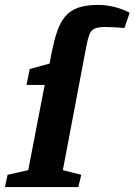

<svg xmlns="http://www.w3.org/2000/svg" viewBox="-50 -762 548 782"><path d="M-30 0 -19 -50 65 -69 132 -416H58L71 -481L152 -503Q164 -573 178 -619.5Q192 -666 213.5 -692.5Q235 -719 268 -730.5Q301 -742 350 -742Q384 -742 418.5 -733Q453 -724 478 -710L457 -648Q436 -650 414 -651Q392 -652 378 -652Q349 -652 334.5 -645Q320 -638 313.5 -620Q307 -602 301 -570L206 -69L281 -50L269 0Z"/></svg>

Font: Manuale ExtraBold
Style: Italic
Weight: 800
Italic angle: -11°
Designer: Eduardo Tunni / Pablo Cosgaya
Foundry: Eduardo Tunni / Pablo Cosgaya
Version: Version 1.002